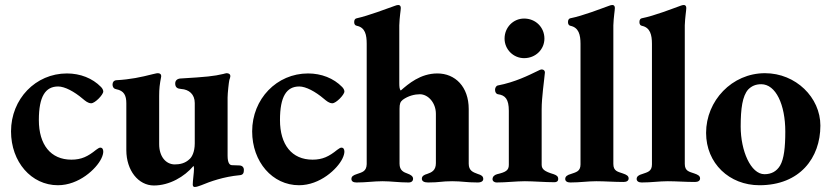

<svg xmlns="http://www.w3.org/2000/svg" viewBox="-20 -725 3316 766"><path d="M211 14C295 14 364 -51 384 -92C390 -104 392 -114 392 -120C392 -130 388 -136 380 -136C374 -136 370 -131 363 -127C331 -101 305 -88 265 -88C182 -88 135 -148 135 -246C135 -340 161 -380 212 -380C238 -380 276 -360 310 -331C321 -322 331 -313 344 -313C359 -313 392 -347 392 -360C392 -365 389 -372 383 -378C349 -413 300 -432 247 -432C122 -432 24 -330 24 -201C24 -79 105 14 211 14Z M757 21C765 21 774 17 783 14C819 -1 872 -20 936 -26C950 -27 953 -35 953 -47C953 -58 946 -65 934 -65L906 -66C897 -66 888 -73 888 -104V-336C888 -353 893 -398 895 -406C897 -412 899 -417 899 -421C899 -429 893 -433 884 -433C881 -433 875 -431 871 -430C833 -421 803 -418 703 -412C690 -412 679 -406 679 -392C679 -376 688 -371 703 -370C734 -368 757 -349 757 -314V-153C757 -118 745 -98 737 -91C719 -73 697 -69 676 -69C641 -70 615 -101 615 -150V-342C615 -372 617 -388 623 -419C624 -429 618 -433 610 -433C603 -433 596 -430 589 -429C542 -417 500 -408 444 -405C434 -404 429 -397 429 -388C429 -376 436 -370 444 -369C475 -363 484 -344 484 -313V-126C484 -45 532 15 594 15C656 15 716 -20 752 -63C753 -62 754 -57 754 -52C754 -37 749 -4 749 11C749 18 752 21 757 21Z M1173 14C1257 14 1326 -51 1346 -92C1352 -104 1354 -114 1354 -120C1354 -130 1350 -136 1342 -136C1336 -136 1332 -131 1325 -127C1293 -101 1267 -88 1227 -88C1144 -88 1097 -148 1097 -246C1097 -340 1123 -380 1174 -380C1200 -380 1238 -360 1272 -331C1283 -322 1293 -313 1306 -313C1321 -313 1354 -347 1354 -360C1354 -365 1351 -372 1345 -378C1311 -413 1262 -432 1209 -432C1084 -432 986 -330 986 -201C986 -79 1067 14 1173 14Z M1402 3C1442 3 1471 -2 1506 -2C1541 -2 1570 3 1610 3C1622 3 1628 -3 1628 -12C1628 -22 1618 -28 1607 -32C1590 -38 1574 -45 1574 -72V-291C1574 -311 1577 -319 1587 -327C1609 -343 1635 -349 1655 -349C1688 -349 1719 -315 1719 -271V-74C1719 -45 1702 -37 1684 -31C1673 -28 1663 -23 1663 -12C1663 -2 1672 3 1688 3C1736 3 1740 -2 1784 -2C1825 -2 1838 3 1886 3C1901 3 1908 -3 1908 -11C1908 -22 1900 -27 1886 -31C1867 -38 1850 -44 1850 -72V-290C1850 -379 1796 -432 1725 -432C1657 -432 1609 -390 1579 -364C1574 -368 1573 -379 1573 -393V-624C1574 -659 1579 -683 1579 -693C1579 -699 1577 -705 1569 -705C1565 -705 1561 -704 1556 -702C1525 -691 1449 -662 1403 -652C1397 -651 1393 -646 1393 -637C1393 -628 1397 -623 1404 -622C1437 -615 1443 -586 1443 -550V-70C1442 -41 1425 -38 1405 -31C1389 -26 1382 -21 1382 -11C1382 -2 1389 3 1402 3Z M2071 -493C2117 -493 2152 -528 2152 -571C2152 -616 2117 -651 2071 -651C2028 -651 1993 -616 1993 -571C1993 -528 2028 -493 2071 -493ZM1961 3C2000 3 2039 -2 2074 -2C2109 -2 2154 2 2192 2C2201 2 2207 -2 2207 -11C2207 -22 2200 -26 2189 -30C2152 -41 2141 -50 2141 -68V-289C2141 -337 2151 -402 2154 -436C2154 -443 2149 -448 2141 -448C2138 -448 2130 -445 2121 -440C2092 -426 2035 -397 1966 -384C1960 -383 1955 -375 1955 -367C1955 -358 1959 -350 1967 -349C1996 -345 2010 -329 2010 -283V-67C2010 -45 1997 -38 1963 -30C1952 -27 1945 -20 1945 -10C1945 -2 1953 3 1961 3Z M2255 3C2295 3 2324 -2 2359 -2C2394 -2 2429 1 2468 1C2480 1 2488 -4 2488 -13C2488 -23 2480 -28 2465 -33C2445 -40 2427 -42 2427 -71V-624C2428 -656 2433 -683 2433 -693C2433 -699 2431 -705 2423 -705C2419 -705 2415 -704 2410 -702C2379 -691 2306 -662 2255 -652C2250 -651 2246 -646 2246 -637C2246 -628 2250 -623 2256 -622C2289 -615 2296 -586 2296 -550V-69C2296 -41 2278 -38 2258 -31C2243 -27 2235 -21 2235 -11C2235 -2 2243 3 2255 3Z M2540 3C2580 3 2609 -2 2644 -2C2679 -2 2714 1 2753 1C2765 1 2773 -4 2773 -13C2773 -23 2765 -28 2750 -33C2730 -40 2712 -42 2712 -71V-624C2713 -656 2718 -683 2718 -693C2718 -699 2716 -705 2708 -705C2704 -705 2700 -704 2695 -702C2664 -691 2591 -662 2540 -652C2535 -651 2531 -646 2531 -637C2531 -628 2535 -623 2541 -622C2574 -615 2581 -586 2581 -550V-69C2581 -41 2563 -38 2543 -31C2528 -27 2520 -21 2520 -11C2520 -2 2528 3 2540 3Z M3010 14C3171 14 3253 -95 3253 -224C3253 -336 3155 -433 3032 -433C2900 -433 2797 -323 2797 -195C2797 -73 2890 14 3010 14ZM3030 -30C2975 -30 2935 -124 2935 -220C2935 -292 2942 -342 2965 -368C2979 -382 2995 -389 3017 -389C3075 -389 3113 -308 3113 -200C3113 -138 3108 -91 3092 -64C3078 -41 3057 -30 3030 -30Z"/></svg>

Font: EB Garamond
Style: Bold
Weight: 700
Designer: Georg Duffner and Octavio Pardo
Foundry: Georg Duffner
Version: Version 1.000;PS 001.000;hotconv 1.0.88;makeotf.lib2.5.64775